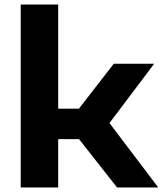

<svg xmlns="http://www.w3.org/2000/svg" viewBox="-20 -828 719 848"><path d="M71.5 0V-808H237V-348H328.5L482.5 -546.5H661L463.5 -284.5L679 0H497L329 -213.5H237V0Z"/></svg>

Font: Encode Sans Expanded
Style: Bold
Weight: 700
Width: 7
Designer: Multiple Designers
Foundry: Impallari Type
Version: Version 3.000; ttfautohint (v1.8.3) -l 8 -r 50 -G 200 -x 14 